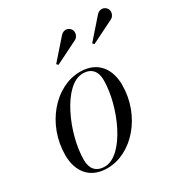

<svg xmlns="http://www.w3.org/2000/svg" viewBox="-162 -811 905 947"><g transform="rotate(-30 290.5 -337.5)"><path d="M563 -618.5C579 -628 586 -651 576.5 -667.5C567 -684 541.5 -693.5 520.5 -673L422 -561L430.5 -552.5ZM358 -618.5C374 -628 381 -651 371.5 -667.5C362 -684 336.5 -693.5 315.5 -673L217 -561L225.5 -552.5ZM180 10C321 10 448 -135 448 -310C448 -400 400.5 -470 299.5 -470C158.5 -470 31.5 -324.5 31.5 -149.5C31.5 -59.5 79 10 180 10ZM173.5 -3.5C122.5 -3.5 99 -34.5 99 -83.5C99 -232.5 197.5 -456 306.5 -456C357.5 -456 381 -425 381 -376C381 -227 282.5 -3.5 173.5 -3.5Z"/></g></svg>

Font: Bodoni* 16pt
Style: Italic
Weight: 400
Italic angle: -13°
Version: Version 2.3